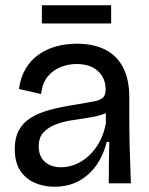

<svg xmlns="http://www.w3.org/2000/svg" viewBox="-20 -696 567 729"><path d="M186 13Q145 13 110.5 -2.5Q76 -18 56 -49.5Q36 -81 36 -131Q36 -172 51.5 -201Q67 -230 96.5 -248.5Q126 -267 168 -278.5Q210 -290 263 -298Q311 -306 336.5 -311Q362 -316 371.5 -326Q381 -336 381 -356Q381 -400 351.5 -426.5Q322 -453 270 -453Q241 -453 212 -442Q183 -431 162 -406.5Q141 -382 136 -339L52 -358Q58 -403 77.5 -435.5Q97 -468 127 -489Q157 -510 194 -520Q231 -530 272 -530Q334 -530 378.5 -508Q423 -486 447 -440.5Q471 -395 471 -325V-220Q471 -185 472 -147.5Q473 -110 474.5 -72.5Q476 -35 477 0H393Q393 -39 393.5 -77.5Q394 -116 395 -157H385Q374 -110 348 -71.5Q322 -33 281.5 -10Q241 13 186 13ZM212 -61Q239 -61 265.5 -71.5Q292 -82 315.5 -103Q339 -124 356.5 -155Q374 -186 382 -227V-283L409 -286Q395 -270 369.5 -261.5Q344 -253 312 -248.5Q280 -244 247.5 -238.5Q215 -233 188 -222Q161 -211 144 -192Q127 -173 127 -140Q127 -103 150 -82Q173 -61 212 -61ZM139 -607V-676H402V-607Z"/></svg>

Font: Bricolage Grotesque 60pt
Style: Regular
Weight: 400
Version: Version 1.001;gftools[0.9.33.dev8+g029e19f]